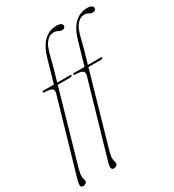

<svg xmlns="http://www.w3.org/2000/svg" viewBox="-230 -832 1014 1122"><g transform="rotate(-30 277.0 -271.0)"><path d="M65 -420Q65 -425 74 -425H144L188 -578.5Q227 -715.5 330 -715.5Q348.5 -715.5 357.8 -709.2Q367 -703 367 -694.5Q367 -687 362 -681.5Q357 -676 347 -676Q331.5 -676 321.5 -683Q311.5 -690 293.5 -690Q271 -690 252.2 -672.5Q233.5 -655 224 -628.5Q214.5 -604.5 207.8 -575Q201 -545.5 192.5 -514.5L166.5 -425H254.5Q260.5 -425 260.5 -421Q260.5 -412.5 244.5 -412.5H163L24 73Q16 102 16 120Q16 131.5 19 138.5Q22 145.5 22 154Q22 163 14.5 169Q7 175 -3 175Q-17 175 -19.5 162.8Q-22 150.5 -13.5 122L129.5 -372.5Q135 -391.5 125.8 -402Q116.5 -412.5 76.5 -413.5Q65 -413.5 65 -420ZM272 -420Q272 -425 281 -425H351L395 -578.5Q434 -715.5 537 -715.5Q555.5 -715.5 564.8 -709.2Q574 -703 574 -694.5Q574 -687 569 -681.5Q564 -676 554 -676Q538.5 -676 528.5 -683Q518.5 -690 500.5 -690Q478 -690 459.2 -672.5Q440.5 -655 431 -628.5Q421.5 -604.5 414.8 -575Q408 -545.5 399.5 -514.5L373.5 -425H461.5Q467.5 -425 467.5 -421Q467.5 -412.5 451.5 -412.5H370L231 73Q223 102 223 120Q223 131.5 226 138.5Q229 145.5 229 154Q229 163 221.5 169Q214 175 204 175Q190 175 187.5 162.8Q185 150.5 193.5 122L336.5 -372.5Q342 -391.5 332.8 -402Q323.5 -412.5 283.5 -413.5Q272 -413.5 272 -420Z"/></g></svg>

Font: Fraunces 144pt S050 Thin
Style: Italic
Weight: 100
Italic angle: -16°
Version: Version 1.000; ttfautohint (v1.8.3)